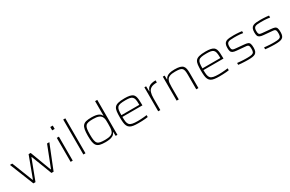

<svg xmlns="http://www.w3.org/2000/svg" viewBox="164 -2135 5331 3535"><g transform="rotate(-30 2829.5 -367.5)"><path d="M249 0 45 -510H94L269 -64H276L442 -510H486L653 -64H660L834 -510H883L679 0H633L466 -435H459L294 0Z M1037 -672V-743H1090V-672ZM1041 0V-510H1086V0Z M1312 0V-743H1357V0Z M1779 8Q1709 8 1665 -3.5Q1621 -15 1597 -44Q1573 -73 1564 -124Q1555 -175 1555 -255Q1555 -334 1564 -385.5Q1573 -437 1597 -466Q1621 -495 1664.5 -506.5Q1708 -518 1779 -518Q1834 -518 1875 -510Q1916 -502 1944 -484Q1972 -466 1986 -435H1990V-743H2036V0H1998L1995 -84H1990Q1974 -44 1941.5 -24.5Q1909 -5 1867 1.5Q1825 8 1779 8ZM1796 -33Q1870 -33 1914 -50Q1958 -67 1973 -105Q1986 -140 1988 -177.5Q1990 -215 1990 -267Q1990 -304 1988.5 -337Q1987 -370 1976 -396Q1958 -440 1913.5 -458.5Q1869 -477 1791 -477Q1729 -477 1691.5 -469Q1654 -461 1634 -438.5Q1614 -416 1607 -372Q1600 -328 1600 -255Q1600 -182 1607.5 -137.5Q1615 -93 1635 -70.5Q1655 -48 1694 -40.5Q1733 -33 1796 -33Z M2482 8Q2416 8 2372 1Q2328 -6 2301 -24Q2274 -42 2259.5 -72Q2245 -102 2240 -147Q2235 -192 2235 -254Q2235 -328 2241 -378.5Q2247 -429 2270 -459.5Q2293 -490 2344 -504Q2395 -518 2484 -518Q2547 -518 2588 -509.5Q2629 -501 2653 -483.5Q2677 -466 2688 -435Q2699 -404 2702.5 -360Q2706 -316 2706 -256V-240H2280Q2280 -177 2286.5 -136.5Q2293 -96 2314 -73Q2335 -50 2377 -41Q2419 -32 2490 -32Q2520 -32 2555 -34Q2590 -36 2623.5 -39Q2657 -42 2683 -46V-5Q2661 -1 2627 2Q2593 5 2556 6.5Q2519 8 2482 8ZM2661 -257V-297Q2661 -358 2652.5 -394Q2644 -430 2623.5 -448Q2603 -466 2568.5 -472Q2534 -478 2482 -478Q2414 -478 2373.5 -470.5Q2333 -463 2313 -442Q2293 -421 2286.5 -382Q2280 -343 2280 -277H2681Z M2903 0V-510H2940L2944 -400H2949Q2962 -448 2990.5 -473.5Q3019 -499 3059 -508.5Q3099 -518 3146 -518V-472Q3064 -472 3021.5 -447Q2979 -422 2963.5 -372.5Q2948 -323 2948 -252V0Z M3295 0V-510H3334L3336 -426H3341Q3351 -451 3372.5 -471.5Q3394 -492 3435.5 -505Q3477 -518 3548 -518Q3616 -518 3658 -506.5Q3700 -495 3721.5 -471.5Q3743 -448 3750.5 -410.5Q3758 -373 3758 -319V0H3712V-309Q3712 -364 3705.5 -397Q3699 -430 3680 -447.5Q3661 -465 3626.5 -471Q3592 -477 3535 -477Q3463 -477 3422.5 -461Q3382 -445 3365 -415.5Q3348 -386 3344 -347.5Q3340 -309 3340 -264V0Z M4205 8Q4139 8 4095 1Q4051 -6 4024 -24Q3997 -42 3982.5 -72Q3968 -102 3963 -147Q3958 -192 3958 -254Q3958 -328 3964 -378.5Q3970 -429 3993 -459.5Q4016 -490 4067 -504Q4118 -518 4207 -518Q4270 -518 4311 -509.5Q4352 -501 4376 -483.5Q4400 -466 4411 -435Q4422 -404 4425.5 -360Q4429 -316 4429 -256V-240H4003Q4003 -177 4009.5 -136.5Q4016 -96 4037 -73Q4058 -50 4100 -41Q4142 -32 4213 -32Q4243 -32 4278 -34Q4313 -36 4346.5 -39Q4380 -42 4406 -46V-5Q4384 -1 4350 2Q4316 5 4279 6.5Q4242 8 4205 8ZM4384 -257V-297Q4384 -358 4375.5 -394Q4367 -430 4346.5 -448Q4326 -466 4291.5 -472Q4257 -478 4205 -478Q4137 -478 4096.5 -470.5Q4056 -463 4036 -442Q4016 -421 4009.5 -382Q4003 -343 4003 -277H4404Z M4808 8Q4779 8 4742.5 6.5Q4706 5 4670.5 2.5Q4635 0 4606 -4V-44Q4647 -40 4675.5 -37.5Q4704 -35 4726 -34Q4748 -33 4769.5 -32.5Q4791 -32 4820 -32Q4885 -32 4916 -41Q4947 -50 4956.5 -72.5Q4966 -95 4966 -135Q4966 -178 4958.5 -197Q4951 -216 4933 -222Q4915 -228 4881 -230L4713 -245Q4662 -249 4634.5 -262Q4607 -275 4597.5 -301Q4588 -327 4588 -372Q4588 -424 4602 -454Q4616 -484 4644 -497.5Q4672 -511 4712.5 -514.5Q4753 -518 4806 -518Q4832 -518 4862.5 -516.5Q4893 -515 4923 -512.5Q4953 -510 4978 -506V-465Q4942 -471 4913 -473.5Q4884 -476 4855.5 -477Q4827 -478 4790 -478Q4742 -478 4706.5 -474Q4671 -470 4651.5 -449.5Q4632 -429 4632 -378Q4632 -341 4639.5 -322.5Q4647 -304 4666 -298Q4685 -292 4719 -289L4883 -274Q4934 -270 4962 -259.5Q4990 -249 5000.5 -220.5Q5011 -192 5011 -135Q5011 -88 4999 -59Q4987 -30 4962.5 -16Q4938 -2 4900 3Q4862 8 4808 8Z M5381 8Q5352 8 5315.5 6.5Q5279 5 5243.5 2.5Q5208 0 5179 -4V-44Q5220 -40 5248.5 -37.5Q5277 -35 5299 -34Q5321 -33 5342.5 -32.5Q5364 -32 5393 -32Q5458 -32 5489 -41Q5520 -50 5529.5 -72.5Q5539 -95 5539 -135Q5539 -178 5531.5 -197Q5524 -216 5506 -222Q5488 -228 5454 -230L5286 -245Q5235 -249 5207.5 -262Q5180 -275 5170.5 -301Q5161 -327 5161 -372Q5161 -424 5175 -454Q5189 -484 5217 -497.5Q5245 -511 5285.5 -514.5Q5326 -518 5379 -518Q5405 -518 5435.5 -516.5Q5466 -515 5496 -512.5Q5526 -510 5551 -506V-465Q5515 -471 5486 -473.5Q5457 -476 5428.5 -477Q5400 -478 5363 -478Q5315 -478 5279.5 -474Q5244 -470 5224.5 -449.5Q5205 -429 5205 -378Q5205 -341 5212.5 -322.5Q5220 -304 5239 -298Q5258 -292 5292 -289L5456 -274Q5507 -270 5535 -259.5Q5563 -249 5573.5 -220.5Q5584 -192 5584 -135Q5584 -88 5572 -59Q5560 -30 5535.5 -16Q5511 -2 5473 3Q5435 8 5381 8Z"/></g></svg>

Font: Saira Expanded ExtraLight
Style: Regular
Weight: 250
Width: 7
Designer: Hector Gatti with collaboration of the Omnibus-Type team
Foundry: Omnibus-Type
Version: Version 1.101